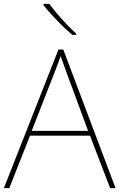

<svg xmlns="http://www.w3.org/2000/svg" viewBox="-20 -972 617 992"><path d="M549 0 445 -271H135L28 0H0L282 -716H307L577 0ZM325 -594Q321 -606 316 -619Q311 -632 305.5 -648Q300 -664 293 -682Q288 -667 282.5 -651.5Q277 -636 271 -621.5Q265 -607 260 -593L144 -296H435ZM235 -952Q250 -931 274 -902.5Q298 -874 325 -846Q352 -818 374 -798V-792H353Q333 -809 312.5 -828.5Q292 -848 272.5 -868.5Q253 -889 235.5 -908.5Q218 -928 205 -945V-952Z"/></svg>

Font: Noto Sans Thai Thin
Style: Regular
Weight: 250
Designer: Monotype Design Team
Foundry: Monotype Imaging Inc.
Version: Version 2.001